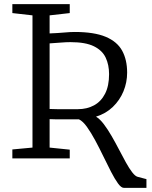

<svg xmlns="http://www.w3.org/2000/svg" viewBox="-20 -763 734 925"><path d="M576.5 142Q564 142 548.5 120.8Q533 99.5 515.2 65Q497.5 30.5 478.2 -9.2Q459 -49 439 -86.2Q419 -123.5 399.2 -151.2Q379.5 -179 360.5 -188Q349.5 -188 329.5 -188Q309.5 -188 287.2 -188Q265 -188 246.2 -188.2Q227.5 -188.5 219 -189V-52L316 -42V0H39.5V-43L136.5 -52V-689L39.5 -700V-743H316V-700L219 -689V-602Q258 -603.5 288 -606.2Q318 -609 339.5 -609Q433.5 -609 489 -585.8Q544.5 -562.5 568.5 -518.8Q592.5 -475 592.5 -413Q592.5 -366 574.8 -323Q557 -280 523.5 -247.8Q490 -215.5 442.5 -201Q461.5 -189.5 480.2 -164.8Q499 -140 517.5 -108Q536 -76 553.2 -42.8Q570.5 -9.5 586.5 19.5Q602.5 48.5 617 67.2Q631.5 86 643.5 89L685.5 100V142ZM354.5 -237Q399 -237 433 -255.5Q467 -274 486.2 -311.5Q505.5 -349 505.5 -406Q505.5 -450.5 489.2 -485.2Q473 -520 432.5 -540Q392 -560 319.5 -560Q299 -560 272 -557.8Q245 -555.5 219 -554V-238Q237 -237 264.5 -236.8Q292 -236.5 317.5 -236.8Q343 -237 354.5 -237Z"/></svg>

Font: Merriweather Light
Style: Regular
Weight: 300
Designer: Eben Sorkin
Foundry: Eben Sorkin
Version: Version 2.100